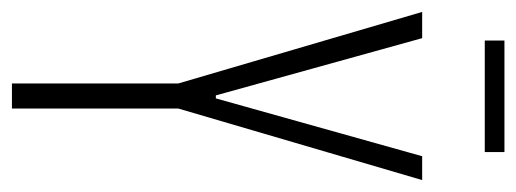

<svg xmlns="http://www.w3.org/2000/svg" viewBox="-298 -574 866 322"><g transform="rotate(90 135.0 -413.0)"><path d="M114 0V-279L-6 -688H38L134 -342H139L236 -688H276L156 -279V0ZM42 -793V-826H229V-793Z"/></g></svg>

Font: Saira Ultra Condensed ExLight
Style: Regular
Weight: 200
Width: 1
Designer: Hector Gatti with collaboration of the Omnibus-Type team
Foundry: Omnibus-Type
Version: Version 1.001; ttfautohint (v1.8)